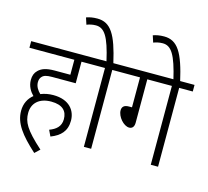

<svg xmlns="http://www.w3.org/2000/svg" viewBox="-137 -1057 1464 1350"><g transform="rotate(15 594.5 -382.0)"><path d="M283 -53 304 -9C374 -36 415 -78 415 -154C415 -226 368 -296 249 -296C216 -296 186 -290 158 -279C138 -298 120 -324 120 -355C120 -372 124 -386 134 -396C147 -411 167 -417 208 -417H379V-574H479V-622H0V-574H327V-465H214C150 -465 118 -452 95 -429C77 -412 68 -389 68 -358C68 -313 90 -278 115 -253C80 -225 58 -184 58 -131C58 -41 114 32 224 132L260 98C135 -14 110 -64 110 -129C110 -200 159 -248 247 -248C331 -248 364 -209 364 -151C364 -97 329 -70 283 -53Z M603 -574H702V-622H598C553 -820 507 -896 409 -896C376 -896 352 -891 329 -883L345 -834C363 -841 385 -847 411 -847C473 -847 509 -795 548 -622H465V-574H550V0H603Z M858 -574H1037V0H1090V-574H1189V-622H688V-574H805V-356H783C746 -356 733 -339 733 -315C733 -269 782 -213 822 -213C844 -213 858 -228 858 -258Z M1037 -615H1086C1040 -820 993 -896 895 -896C862 -896 838 -891 815 -883L831 -834C849 -841 872 -847 898 -847C960 -847 996 -793 1037 -615Z"/></g></svg>

Font: Noto Sans SemiCondensed Light
Style: Regular
Weight: 300
Width: 4
Designer: Monotype Design Team
Foundry: Monotype Imaging Inc.
Version: Version 2.013